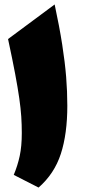

<svg xmlns="http://www.w3.org/2000/svg" viewBox="-20 -846 387 873"><path d="M228.5 -825.7Q250.5 -723.1 262.9 -643.1Q275.4 -563 280.8 -496.1Q286.1 -429.2 286.1 -365.2Q286.1 -237.3 256.6 -146.5Q227.1 -55.7 155.3 6.8L42.5 -50.8Q60.1 -92.8 69.6 -136.7Q79.1 -180.7 79.1 -241.2Q79.1 -278.8 76.7 -315.9Q74.2 -353 67.6 -399.4Q61 -445.8 48.8 -510.7Q36.6 -575.7 16.6 -668.5Z"/></svg>

Font: Pinar DS1 Black
Style: Regular
Weight: 900
Designer: Amin Abedi
Version: Version 3.000